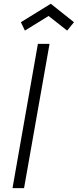

<svg xmlns="http://www.w3.org/2000/svg" viewBox="-20 -978 404 998"><path d="M232.5 -895 109.5 -819 88.5 -862.5 244 -958.5 364.5 -862.5 329 -819ZM237.5 -750 105 0H45L177 -750Z"/></svg>

Font: Russisch Sans Light
Style: Italic
Weight: 300
Italic angle: -10°
Designer: Michael Sharanda (font) & Cristiano Sobral (main changes)
Foundry: Michael Sharanda
Version: Version 2.00;September 8, 2020;FontCreator 13.0.0.2681 64-bi